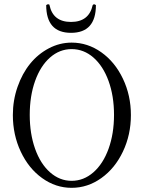

<svg xmlns="http://www.w3.org/2000/svg" viewBox="-20 -878 682 911"><path d="M316.9 -722.2Q199.2 -722.2 199.2 -854Q201.2 -854.5 203.6 -856.2Q206.1 -857.9 207 -857.9Q214.8 -857.9 214.8 -854Q231.4 -773.9 316.9 -773.9Q402.3 -773.9 419.9 -854Q423.8 -857.9 426.8 -857.9Q428.2 -857.9 430.7 -856.2Q433.1 -854.5 435.1 -854Q435.1 -722.2 316.9 -722.2ZM319.8 13.2Q244.1 13.2 179.9 -33Q115.7 -79.1 78.4 -158.7Q41 -238.3 41 -332Q41 -401.9 63.2 -465.6Q85.4 -529.3 122.8 -575.4Q160.2 -621.6 211.7 -648.7Q263.2 -675.8 319.8 -675.8Q396 -675.8 460.7 -629.9Q525.4 -584 563.2 -504.6Q601.1 -425.3 601.1 -332Q601.1 -238.3 563.2 -158.7Q525.4 -79.1 460.7 -33Q396 13.2 319.8 13.2ZM319.8 -20Q377 -20 423.1 -60.3Q469.2 -100.6 495.1 -172.1Q521 -243.7 521 -333Q521 -422.4 495.1 -493.7Q469.2 -564.9 423.3 -605Q377.4 -645 319.8 -645Q262.7 -645 217.3 -605Q171.9 -564.9 146.5 -493.7Q121.1 -422.4 121.1 -333Q121.1 -243.7 146.5 -172.1Q171.9 -100.6 217.5 -60.3Q263.2 -20 319.8 -20Z"/></svg>

Font: Junicode SmCond Light
Style: Regular
Weight: 300
Width: 4
Designer: Peter S. Baker
Version: Version 2.206